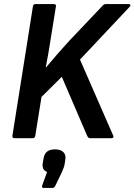

<svg xmlns="http://www.w3.org/2000/svg" viewBox="-20 -675 657 938"><path d="M51.1 0Q38.9 0 40.6 -11.8L140.9 -643.9Q142.9 -655 152.7 -655H242.8Q255.3 -655 253.3 -643.9L226.8 -479.6Q221.8 -446 216 -413Q210.2 -379.9 203.5 -346H205.2Q231.6 -377.6 260.1 -410.5Q288.6 -443.3 316.4 -473.5L481 -646.9Q487.3 -655 496.8 -655H609.1Q615.2 -655 616.7 -651Q618.3 -646.9 613.2 -641.5L370.8 -383.9L533.4 -11.8Q535.4 -7.1 533.2 -3.5Q531 0 524.9 0H419.8Q411 0 406 -11.1L281.9 -299.9L182.8 -201.4L152.3 -11.8Q150.3 0 140.5 0ZM193.9 243.2Q182.4 243.2 186.1 231.4L210.1 165Q182.6 155.2 189.3 119.1L192.3 101.4Q196.4 76 210.3 65.4Q224.1 54.7 248.9 54.7Q275.5 54.7 289.4 68Q303.3 81.4 298.9 105.7L296.5 122.8Q294.5 135.5 290.4 146.2Q286.2 156.9 280.1 170.7L250.6 231.7Q244.6 243.2 236.5 243.2Z"/></svg>

Font: Sofia Sans Semi Condensed
Style: Italic
Weight: 400
Italic angle: -9°
Designer: Botio Nikoltchev, Ani Petrova
Foundry: lettersoup
Version: Version 4.101